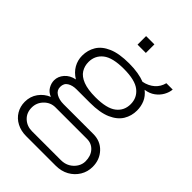

<svg xmlns="http://www.w3.org/2000/svg" viewBox="-260 -824 1112 1112"><g transform="rotate(45 295.5 -268.5)"><path d="M174 182Q132 182 98.5 164.5Q65 147 46.5 116Q28 85 28 47Q28 3 52 -30.5Q76 -64 115 -80Q87 -91 73.5 -114Q60 -137 60 -161Q60 -193 83 -219.5Q106 -246 146 -254Q110 -276 92 -308Q74 -340 74 -377Q74 -422 96 -458.5Q118 -495 167.5 -516.5Q217 -538 299 -538Q339 -538 371.5 -532.5Q404 -527 429 -517Q470 -526 496.5 -549.5Q523 -573 532 -609H584Q582 -584 568 -559Q554 -534 529.5 -516Q505 -498 470 -493Q499 -470 511.5 -440.5Q524 -411 524 -377Q524 -333 502 -296.5Q480 -260 430.5 -238Q381 -216 299 -216H189Q157 -216 134.5 -202.5Q112 -189 112 -159Q112 -131 136.5 -116.5Q161 -102 197 -102H441Q499 -102 536 -62.5Q573 -23 573 35Q573 76 552.5 109.5Q532 143 497 162.5Q462 182 416 182ZM179 138H415Q446 138 469.5 124.5Q493 111 507 89Q521 67 521 42Q521 -2 497 -29Q473 -56 435 -56H177Q137 -56 108.5 -27Q80 2 80 42Q80 85 108.5 111.5Q137 138 179 138ZM299 -261Q391 -261 431.5 -292.5Q472 -324 472 -377Q472 -430 431.5 -462Q391 -494 299 -494Q207 -494 166.5 -462Q126 -430 126 -377Q126 -344 142.5 -317.5Q159 -291 197.5 -276Q236 -261 299 -261ZM256 -649V-719H324V-649Z"/></g></svg>

Font: Archivo SemiExpanded Thin
Style: Regular
Weight: 250
Width: 6
Designer: Hector Gatti
Foundry: Omnibus-Type
Version: Version 2.001